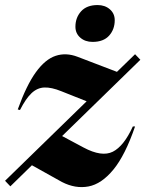

<svg xmlns="http://www.w3.org/2000/svg" viewBox="-50 -746 589 779"><path d="M-29.5 -12.5 301.5 -335 198.5 -376Q159 -392 130.2 -391Q101.5 -390 78.2 -368.2Q55 -346.5 31 -299.5L22 -302Q57.5 -400.5 95.5 -453Q133.5 -505.5 175.8 -519.5Q218 -533.5 265 -515.5L424.5 -454.5L498 -526L519.5 -503.5L202 -194L289 -147.5Q363 -108 407.8 -130.5Q452.5 -153 489 -233H498Q458 -116 410 -57.8Q362 0.5 309 10.5Q256 20.5 201.5 -7.5L79.5 -75.5L-8 10ZM325.5 -576Q295.5 -576 275.8 -593.2Q256 -610.5 256 -637.5Q256 -674.5 279 -700Q302 -725.5 346 -725.5Q376 -725.5 395.8 -708.2Q415.5 -691 415.5 -664Q415.5 -627 392.8 -601.5Q370 -576 325.5 -576Z"/></svg>

Font: Newsreader Display ExtraBold
Style: Italic
Weight: 800
Italic angle: -17°
Designer: Hugues Gentile
Foundry: Production Type
Version: Version 1.001